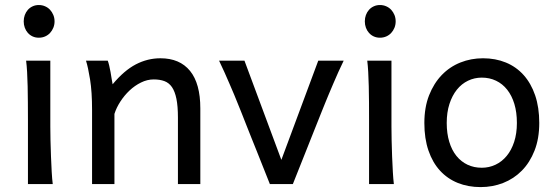

<svg xmlns="http://www.w3.org/2000/svg" viewBox="-20 -743 2249 775"><path d="M75.7 -656.7Q75.7 -670.4 80.1 -682.4Q84.5 -694.3 92.5 -703.4Q100.6 -712.4 111.8 -717.5Q123 -722.7 136.7 -722.7Q150.4 -722.7 162.1 -717.5Q173.8 -712.4 182.1 -703.4Q190.4 -694.3 195.3 -682.4Q200.2 -670.4 200.2 -656.7Q200.2 -643.1 195.3 -631.1Q190.4 -619.1 182.1 -610.1Q173.8 -601.1 162.1 -595.9Q150.4 -590.8 136.7 -590.8Q123 -590.8 111.8 -595.9Q100.6 -601.1 92.5 -610.1Q84.5 -619.1 80.1 -631.1Q75.7 -643.1 75.7 -656.7ZM183.1 -231.9Q183.1 -208.5 183.8 -176.5Q184.6 -144.5 185.8 -111.8Q187 -79.1 188.7 -49.3Q190.4 -19.5 192.9 0H92.8V-258.8Q92.8 -294.4 92.5 -329.1Q92.3 -363.8 91.6 -394.8Q90.8 -425.8 89.4 -452.4Q87.9 -479 85.4 -498H183.1Z M698.2 0V-268.6Q698.2 -314.5 692.1 -344.2Q686 -374 674.1 -391.4Q662.1 -408.7 643.8 -415.5Q625.5 -422.4 600.6 -422.4Q574.2 -422.4 549.1 -409.9Q523.9 -397.5 502.9 -377.7Q481.9 -357.9 465.8 -333Q449.7 -308.1 441.9 -283.2V0H351.6V-300.3Q351.6 -372.6 343.5 -422.6Q335.4 -472.7 327.1 -498H415Q418 -490.2 420.9 -477.8Q423.8 -465.3 426.3 -451.7Q428.7 -438 430.7 -424.8L434.6 -402.8Q481 -458.5 528.3 -483.2Q575.7 -507.8 627.4 -507.8Q705.6 -507.8 747.1 -456.8Q788.6 -405.8 788.6 -305.2V0Z M1367.2 -498Q1356.9 -477.1 1345.9 -452.6Q1335 -428.2 1325 -404.8Q1314.9 -381.3 1306.2 -360.4Q1297.4 -339.4 1291.5 -324.7Q1286.6 -313 1278.6 -292.7Q1270.5 -272.5 1260.5 -247.3Q1250.5 -222.2 1239.3 -194.1Q1228 -166 1217.3 -138.7Q1191.4 -74.2 1162.1 0H1069.3Q1041 -70.8 1016.1 -133.8Q1005.4 -160.6 994.1 -188.5Q982.9 -216.3 972.9 -241.9Q962.9 -267.6 954.3 -289.1Q945.8 -310.5 939.9 -324.7Q934.1 -339.4 925.3 -360.6Q916.5 -381.8 906.2 -405.3Q896 -428.7 885.3 -452.9Q874.5 -477.1 864.3 -498H966.8L1115.7 -97.7L1264.6 -498Z M1452.6 -656.7Q1452.6 -670.4 1457 -682.4Q1461.4 -694.3 1469.5 -703.4Q1477.5 -712.4 1488.8 -717.5Q1500 -722.7 1513.7 -722.7Q1527.3 -722.7 1539.1 -717.5Q1550.8 -712.4 1559.1 -703.4Q1567.4 -694.3 1572.3 -682.4Q1577.1 -670.4 1577.1 -656.7Q1577.1 -643.1 1572.3 -631.1Q1567.4 -619.1 1559.1 -610.1Q1550.8 -601.1 1539.1 -595.9Q1527.3 -590.8 1513.7 -590.8Q1500 -590.8 1488.8 -595.9Q1477.5 -601.1 1469.5 -610.1Q1461.4 -619.1 1457 -631.1Q1452.6 -643.1 1452.6 -656.7ZM1560.1 -231.9Q1560.1 -208.5 1560.8 -176.5Q1561.5 -144.5 1562.7 -111.8Q1564 -79.1 1565.7 -49.3Q1567.4 -19.5 1569.8 0H1469.7V-258.8Q1469.7 -294.4 1469.5 -329.1Q1469.2 -363.8 1468.5 -394.8Q1467.8 -425.8 1466.3 -452.4Q1464.8 -479 1462.4 -498H1560.1Z M1783.2 -246.6Q1783.2 -204.1 1793.5 -170.4Q1803.7 -136.7 1822.5 -113.5Q1841.3 -90.3 1867.2 -78.1Q1893.1 -65.9 1924.8 -65.9Q1954.1 -65.9 1980 -78.1Q2005.9 -90.3 2025.1 -113.5Q2044.4 -136.7 2055.4 -170.4Q2066.4 -204.1 2066.4 -246.6Q2066.4 -289.6 2056.2 -323.5Q2045.9 -357.4 2027.1 -381.1Q2008.3 -404.8 1982.2 -417.2Q1956.1 -429.7 1924.8 -429.7Q1895 -429.7 1869.1 -417.2Q1843.3 -404.8 1824.2 -381.1Q1805.2 -357.4 1794.2 -323.5Q1783.2 -289.6 1783.2 -246.6ZM1692.9 -246.6Q1692.9 -309.6 1711.9 -358.2Q1731 -406.7 1763.2 -440.2Q1795.4 -473.6 1838.4 -490.7Q1881.3 -507.8 1929.7 -507.8Q1980 -507.8 2021.7 -490.7Q2063.5 -473.6 2093.5 -440.2Q2123.5 -406.7 2140.1 -358.2Q2156.7 -309.6 2156.7 -246.6Q2156.7 -183.6 2137.7 -135.3Q2118.7 -86.9 2086.4 -54.2Q2054.2 -21.5 2011.2 -4.6Q1968.3 12.2 1919.9 12.2Q1869.6 12.2 1827.9 -4.6Q1786.1 -21.5 1756.1 -54.2Q1726.1 -86.9 1709.5 -135.3Q1692.9 -183.6 1692.9 -246.6Z"/></svg>

Font: Andika CyrE
Style: Regular
Weight: 400
Designer: Victor Gaultney, Annie Olsen, Julie Remington, Don Collingsworth, Eric Hays, Becca Hirsbrunner
Foundry: SIL International
Version: Version 5.000